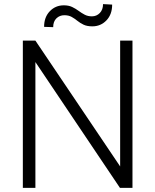

<svg xmlns="http://www.w3.org/2000/svg" viewBox="-20 -907 750 927"><path d="M619.6 -710.9V0H559.1L150.9 -607.4V0H90.3V-710.9H150.9L560.1 -103.5V-710.9ZM477.5 -887.2 521.5 -884.8Q521.5 -837.4 493.9 -808.6Q466.3 -779.8 425.8 -779.8Q400.4 -779.8 383.5 -787.8Q366.7 -795.9 353.5 -806.6Q340.3 -817.4 325.9 -825.4Q311.5 -833.5 290.5 -833.5Q268.1 -833.5 252.4 -818.4Q236.8 -803.2 236.8 -775.9L192.9 -777.3Q192.9 -824.2 220.5 -852.8Q248 -881.3 288.1 -881.3Q311.5 -881.3 328.4 -873.3Q345.2 -865.2 359.4 -854.7Q373.5 -844.2 388.7 -836.2Q403.8 -828.1 423.8 -828.1Q446.3 -828.1 461.9 -844.2Q477.5 -860.4 477.5 -887.2Z"/></svg>

Font: Vazirmatn RD ExtraLight
Style: Regular
Weight: 200
Designer: Saber Rastikerdar
Foundry: Saber Rastikerdar
Version: Version 32.102